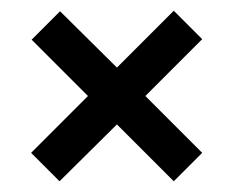

<svg xmlns="http://www.w3.org/2000/svg" viewBox="-20 -529 436 358"><path d="M198 -403 304 -509 357 -456 251 -350 357 -244 304 -191 198 -297 91 -191 38 -244 144 -350 39 -455 92 -508Z"/></svg>

Font: Bebas Neue
Style: Regular
Weight: 400
Designer: Ryoichi Tsunekawa
Foundry: Ryoichi Tsunekawa
Version: Version 1.300